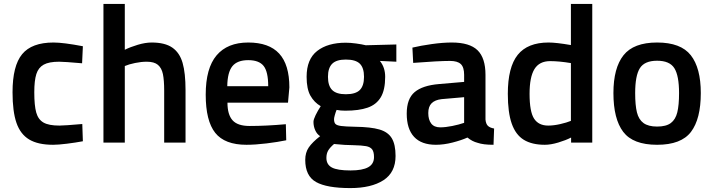

<svg xmlns="http://www.w3.org/2000/svg" viewBox="-20 -728 3639 980"><path d="M44 -257Q44 -392 93 -451.5Q142 -511 253 -511Q303 -511 403 -492L399 -405Q308 -413 282 -413Q230 -413 203 -398Q176 -383 165.5 -350Q155 -317 155 -257Q155 -189 165 -153.5Q175 -118 202 -102.5Q229 -87 283 -87Q309 -87 400 -95L403 -7Q366 0 321.5 5.5Q277 11 251 11Q174 11 129 -16Q84 -43 64 -101Q44 -159 44 -257Z M508 -708H617V-474Q645 -488 683.5 -499.5Q722 -511 754 -511Q822 -511 859.5 -485Q897 -459 912 -407Q927 -355 927 -268V0H818V-265Q818 -319 811.5 -350Q805 -381 786 -397Q767 -413 729 -413Q701 -413 669.5 -406.5Q638 -400 617 -391V0H508Z M1030 -245Q1030 -380 1085.5 -445.5Q1141 -511 1247 -511Q1353 -511 1405 -454.5Q1457 -398 1457 -282L1450 -204H1141Q1141 -143 1167 -114Q1193 -85 1254 -85Q1338 -85 1439 -94L1441 -12Q1398 -3 1340.5 4Q1283 11 1238 11Q1127 11 1078.5 -50Q1030 -111 1030 -245ZM1349 -288Q1349 -362 1325.5 -391.5Q1302 -421 1247 -421Q1191 -421 1166 -390Q1141 -359 1140 -288Z M1538 88Q1538 51 1556 24.5Q1574 -2 1614 -33Q1598 -43 1589 -63Q1580 -83 1580 -106Q1580 -118 1591 -140.5Q1602 -163 1617 -186Q1584 -205 1564.5 -239.5Q1545 -274 1545 -336Q1545 -426 1599 -468Q1653 -510 1745 -510Q1768 -510 1797.5 -506Q1827 -502 1847 -497L2003 -501V-413L1919 -417Q1946 -384 1946 -336Q1946 -269 1923.5 -231.5Q1901 -194 1856.5 -178.5Q1812 -163 1742 -163Q1718 -163 1698 -167Q1693 -155 1689 -140.5Q1685 -126 1685 -120Q1685 -103 1692 -95.5Q1699 -88 1720.5 -85Q1742 -82 1792 -81Q1873 -80 1917 -67Q1961 -54 1980 -22Q1999 10 1999 68Q1999 152 1937 192Q1875 232 1768 232Q1648 232 1593 201Q1538 170 1538 88ZM1838 -336Q1838 -382 1816.5 -403Q1795 -424 1745 -424Q1697 -424 1675.5 -402.5Q1654 -381 1654 -336Q1654 -290 1675.5 -268.5Q1697 -247 1745 -247Q1795 -247 1816.5 -268.5Q1838 -290 1838 -336ZM1889 74Q1889 47 1879.5 34.5Q1870 22 1848.5 18Q1827 14 1783 13Q1743 13 1685 7Q1664 25 1655 40.5Q1646 56 1646 78Q1646 112 1674 127Q1702 142 1769 142Q1830 142 1859.5 125.5Q1889 109 1889 74Z M2056 -148Q2056 -224 2096.5 -258Q2137 -292 2221 -299L2349 -310V-346Q2349 -385 2332 -401Q2315 -417 2277 -417Q2219 -417 2089 -407L2085 -485Q2127 -495 2183.5 -503Q2240 -511 2286 -511Q2377 -511 2417.5 -471.5Q2458 -432 2458 -346V-118Q2460 -96 2470 -86Q2480 -76 2502 -72L2499 11Q2446 11 2418 1Q2390 -6 2366 -26Q2335 -12 2290 -0.5Q2245 11 2205 11Q2131 11 2093.5 -29.5Q2056 -70 2056 -148ZM2349 -101V-232L2234 -222Q2200 -218 2183 -201Q2166 -184 2166 -151Q2166 -117 2181 -97.5Q2196 -78 2227 -78Q2254 -78 2288.5 -85Q2323 -92 2349 -101Z M2572 -249Q2572 -385 2622.5 -448Q2673 -511 2780 -511Q2819 -511 2894 -498V-708H3003V0H2895V-26Q2868 -12 2829.5 -0.5Q2791 11 2761 11Q2695 11 2653.5 -14.5Q2612 -40 2592 -97Q2572 -154 2572 -249ZM2894 -111V-406Q2834 -416 2788 -416Q2733 -416 2708 -375.5Q2683 -335 2683 -249Q2683 -158 2706 -122.5Q2729 -87 2778 -87Q2806 -87 2839 -94.5Q2872 -102 2894 -111Z M3111 -253Q3111 -381 3162.5 -446Q3214 -511 3334 -511Q3455 -511 3506 -446Q3557 -381 3557 -253Q3557 -121 3507 -55Q3457 11 3334 11Q3211 11 3161 -55Q3111 -121 3111 -253ZM3446 -253Q3446 -342 3422 -380Q3398 -418 3334 -418Q3270 -418 3246 -380Q3222 -342 3222 -253Q3222 -191 3231 -154.5Q3240 -118 3264.5 -100Q3289 -82 3334 -82Q3380 -82 3404 -100Q3428 -118 3437 -154.5Q3446 -191 3446 -253Z"/></svg>

Font: Cairo SemiBold
Style: Regular
Weight: 600
Designer: Mohamed Gaber, Accademia di Belle Arti di Urbino and others
Foundry: Kief Type Foundry, Accademia di Belle Arti di Urbino and others
Version: Version 3.011